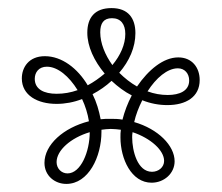

<svg xmlns="http://www.w3.org/2000/svg" viewBox="-20 -725 549 475"><path d="M394 -465C440 -465 474 -485 474 -527C474 -558 455 -583 421 -583C384 -583 347 -552 319 -511C303 -520 288 -532 275 -545C300 -574 315 -608 315 -643C315 -680 297 -705 256 -705C215 -705 196 -682 196 -644C196 -610 213 -574 239 -543C226 -532 212 -522 197 -514C172 -556 133 -586 91 -586C51 -586 34 -558 34 -531C34 -489 73 -468 120 -468C141 -468 163 -472 183 -480C191 -463 197 -444 200 -425C137 -409 90 -367 90 -322C90 -290 116 -270 144 -270C199 -270 231 -337 231 -399V-404C239 -405 246 -406 254 -406C262 -406 271 -405 279 -404C278 -398 278 -392 278 -385C278 -332 305 -273 355 -273C386 -273 412 -296 412 -326C412 -365 371 -406 312 -423C316 -441 323 -459 332 -477C352 -469 373 -465 394 -465ZM257 -680C279 -680 290 -665 290 -641C290 -615 278 -588 258 -564C240 -589 228 -618 228 -645C228 -667 236 -680 257 -680ZM120 -493C89 -493 66 -504 66 -530C66 -546 76 -560 96 -560C123 -560 151 -536 172 -502C155 -496 138 -493 120 -493ZM420 -556C437 -556 448 -543 448 -526C448 -500 424 -490 395 -490C378 -490 361 -493 345 -499C366 -532 394 -556 420 -556ZM283 -429C273 -431 263 -431 253 -431C244 -431 237 -431 229 -430C225 -451 219 -472 209 -492C226 -501 242 -512 256 -525C271 -511 288 -498 306 -489C296 -470 288 -449 283 -429ZM147 -296C132 -296 120 -308 120 -324C120 -353 155 -384 202 -398C202 -350 180 -296 147 -296ZM386 -327C386 -311 372 -300 356 -300C320 -300 307 -352 307 -385C307 -389 307 -393 308 -398C353 -383 386 -353 386 -327Z"/></svg>

Font: Arima Koshi Light
Style: Regular
Weight: 300
Designer: Joana Correia and Natanael Gama
Foundry: NDISCOVER
Version: Version 1.019;PS 001.019;hotconv 1.0.88;makeotf.lib2.5.64775